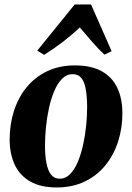

<svg xmlns="http://www.w3.org/2000/svg" viewBox="-20 -832 596 866"><path d="M318 -537Q390.5 -537 437.8 -511.2Q485 -485.5 508.5 -437Q532 -388.5 532 -320.5Q532 -253.5 512.5 -193Q493 -132.5 455 -86Q417 -39.5 361.8 -13Q306.5 13.5 235.5 13.5Q164.5 13.5 117.5 -12.8Q70.5 -39 47.2 -87.5Q24 -136 23.5 -202Q23.5 -271 43 -331.8Q62.5 -392.5 100.5 -438.8Q138.5 -485 193.2 -511Q248 -537 318 -537ZM307.5 -497.5Q280.5 -497.5 260 -476.8Q239.5 -456 224.8 -421.2Q210 -386.5 200.8 -344Q191.5 -301.5 187.2 -257.5Q183 -213.5 183 -175Q183 -128 189.8 -94.8Q196.5 -61.5 210.8 -43.8Q225 -26 249 -26Q276 -26 296.5 -47Q317 -68 331.5 -103Q346 -138 355.2 -180.5Q364.5 -223 368.8 -267.2Q373 -311.5 373 -350Q372.5 -398.5 366.5 -431.2Q360.5 -464 346.5 -480.8Q332.5 -497.5 307.5 -497.5ZM179 -584.5 148 -603.5 317 -812H390.5L483.5 -601L451 -585.5Q422.5 -612 394.5 -644.5Q366.5 -677 340 -708Q306.5 -676.5 264.8 -644.2Q223 -612 179 -584.5Z"/></svg>

Font: Merriweather 96pt ExtraBold
Style: Italic
Weight: 800
Italic angle: -7.8°
Version: Version 2.101